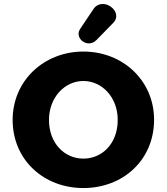

<svg xmlns="http://www.w3.org/2000/svg" viewBox="-20 -941 844 972"><path d="M402 11C602 11 760 -130 760 -335C760 -533 602 -680 402 -680C202 -680 44 -532 44 -334C44 -131 202 11 402 11ZM402 -138C308 -138 228 -214 228 -334C228 -448 308 -531 402 -531C497 -531 576 -448 576 -334C576 -214 497 -138 402 -138ZM468 -738 553 -825C609 -882 499 -963 453 -895L386 -795C354 -748 423 -693 468 -738Z"/></svg>

Font: SN Pro Heavy
Style: Regular
Weight: 800
Designer: Tobias Whetton
Foundry: Supernotes
Version: Version 1.001;Glyphs 3.2 (3249)